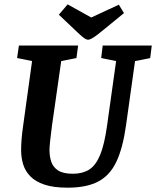

<svg xmlns="http://www.w3.org/2000/svg" viewBox="-20 -859 723 890"><path d="M293.3 11Q228.7 11 186.7 -3Q144.7 -16.9 120.8 -41.5Q96.9 -66.1 87.4 -97.1Q77.9 -128.1 77.9 -163.1Q77.9 -211.1 86.9 -273.7L128.7 -576L59.2 -590L67.7 -648H342.1L334.4 -590L263.8 -576L221.1 -277.6Q216.3 -242.7 212.9 -210.5Q209.4 -178.3 209.4 -164.1Q209.4 -134.7 217.5 -109.6Q225.6 -84.5 249 -69.1Q272.4 -53.6 317.7 -53.6Q362.4 -53.6 393 -72.6Q423.6 -91.6 443.9 -140.2Q464.2 -188.9 476.4 -277.6L518.2 -575.8L449.1 -590L456 -648H683.5L676.3 -590L605.9 -575.8L564.2 -278.2Q549.7 -173.6 519.7 -109.8Q489.7 -46.1 435.5 -17.6Q381.2 11 293.3 11ZM388.3 -674.7Q381.7 -674.7 373.1 -680.3Q364.4 -685.9 355 -694.5Q345.7 -703 336.2 -711.8L252.8 -790.9L293.5 -838.7L402.9 -777.9L530.9 -837.2L554.7 -798.3L463.6 -723.8Q445 -708.1 430.2 -697.1Q415.4 -686.2 405 -680.4Q394.7 -674.7 388.3 -674.7Z"/></svg>

Font: Faustina Light
Style: Italic
Weight: 300
Italic angle: -8°
Designer: Alfonso Garcia
Foundry: http://www.omnibus-type.com
Version: Version 1.200